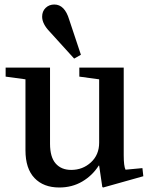

<svg xmlns="http://www.w3.org/2000/svg" viewBox="-20 -822 656 852"><path d="M420 -470 332 -482V-522H529V-133Q529 -85 537 -69L612 -76L616 -40L438 10L434 8L420 -87H418Q390 -43 345 -16.5Q300 10 243 10Q173 10 133 -32Q93 -74 93 -155V-470L5 -482V-522H202V-184Q202 -125 227 -96.5Q252 -68 296 -68Q347 -68 383.5 -101.5Q420 -135 420 -189ZM167 -748Q167 -772 182.5 -787Q198 -802 221 -802Q267 -802 287 -735L339 -579L309 -562L201 -681Q167 -716 167 -748Z"/></svg>

Font: Minipax
Style: Bold
Weight: 500
Designer: Raphaël Ronot, Igor Stepanchenko (Cyrillic)
Foundry: steppetype
Version: Version 1.002